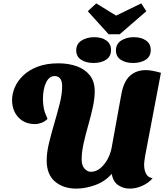

<svg xmlns="http://www.w3.org/2000/svg" viewBox="-20 -1091 992 1131"><path d="M429 20Q353 20 304 -21.5Q255 -63 255 -146Q255 -193 269 -250Q283 -307 300.5 -366.5Q318 -426 332 -481.5Q346 -537 346 -582Q346 -615 334 -629Q322 -643 302 -643Q270 -643 251.5 -605Q233 -567 233 -506Q233 -477 238.5 -451Q244 -425 260 -391Q245 -375 224.5 -367.5Q204 -360 187 -360Q143 -360 112.5 -379.5Q82 -399 66.5 -431Q51 -463 51 -501Q51 -539 67.5 -577Q84 -615 117.5 -647Q151 -679 202.5 -698.5Q254 -718 325 -718Q383 -718 431.5 -701Q480 -684 509 -647.5Q538 -611 538 -554Q538 -510 526.5 -458Q515 -406 499.5 -352Q484 -298 472.5 -246.5Q461 -195 461 -152Q461 -116 478 -97.5Q495 -79 515 -79Q546 -79 571.5 -100.5Q597 -122 614.5 -155Q632 -188 638 -223L695 -537Q709 -612 746 -645Q783 -678 839 -678Q859 -678 881.5 -673.5Q904 -669 928 -662L835 -173Q833 -159 831 -146Q829 -133 829 -120Q829 -90 840 -68Q851 -46 879 -41Q855 -13 818 3.5Q781 20 744 20Q706 20 676 -0.5Q646 -21 638 -67Q599 -22 541.5 -1Q484 20 429 20ZM620 -889 497 -1025 547 -1071 664 -999 812 -1071 842 -1025 685 -889ZM531 -720Q487 -720 458 -739Q429 -758 429 -794Q429 -832 460 -852Q491 -872 535 -872Q579 -872 606.5 -852.5Q634 -833 634 -796Q634 -758 604.5 -739Q575 -720 531 -720ZM764 -720Q720 -720 691.5 -739Q663 -758 663 -794Q663 -832 693.5 -852Q724 -872 768 -872Q812 -872 840 -852.5Q868 -833 868 -796Q868 -758 838 -739Q808 -720 764 -720Z"/></svg>

Font: Sansita Swashed ExtraBold
Style: Regular
Weight: 800
Designer: Pablo Cosgaya
Foundry: Omnibus-Type
Version: Version 1.003; ttfautohint (v1.8.3)